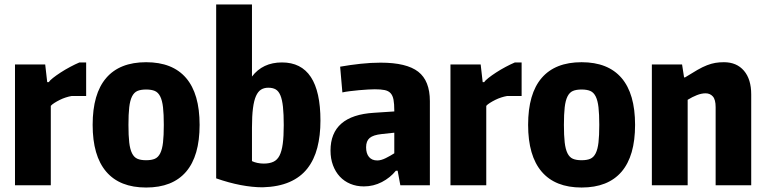

<svg xmlns="http://www.w3.org/2000/svg" viewBox="-20 -828 3422 858"><path d="M47 -540H182L191 -461H198Q202 -468 216.5 -479.5Q231 -491 251 -504Q271 -517 293.5 -529Q316 -541 335 -549H365V-399H300Q288 -397 274 -392.5Q260 -388 247 -381.5Q234 -375 223 -368Q212 -361 207 -355V0H47Z M633 10Q515 10 454.5 -61Q394 -132 394 -270Q394 -409 454.5 -479.5Q515 -550 633 -550Q751 -550 811.5 -479.5Q872 -409 872 -270Q872 -131 811.5 -60.5Q751 10 633 10ZM633 -112Q657 -112 672 -118.5Q687 -125 696 -143Q705 -161 708.5 -191.5Q712 -222 712 -270Q712 -318 708.5 -348.5Q705 -379 696 -397Q687 -415 672 -421.5Q657 -428 633 -428Q609 -428 594 -421.5Q579 -415 570 -397Q561 -379 557.5 -348.5Q554 -318 554 -270Q554 -222 557.5 -191.5Q561 -161 570 -143Q579 -125 594 -118.5Q609 -112 633 -112Z M1154 9Q1108 9 1055.5 -1Q1003 -11 946 -31V-808H1106V-486Q1154 -549 1240 -549Q1412 -549 1412 -289Q1412 -222 1398 -168Q1384 -114 1353.5 -75Q1323 -36 1273.5 -14.5Q1224 7 1154 9ZM1159 -97Q1184 -97 1201.5 -105Q1219 -113 1229 -132.5Q1239 -152 1243.5 -185Q1248 -218 1248 -269Q1248 -318 1244.5 -350.5Q1241 -383 1233 -402Q1225 -421 1212 -428.5Q1199 -436 1179 -436Q1160 -436 1146.5 -427.5Q1133 -419 1124 -399Q1115 -379 1110.5 -344.5Q1106 -310 1106 -258V-108Q1116 -103 1130 -100Q1144 -97 1159 -97Z M1606 5Q1573 5 1545.5 -6.5Q1518 -18 1498.5 -39Q1479 -60 1468 -89.5Q1457 -119 1457 -155Q1457 -312 1651 -324L1742 -330V-334Q1742 -364 1738.5 -382.5Q1735 -401 1725.5 -411.5Q1716 -422 1699 -425.5Q1682 -429 1655 -429Q1644 -429 1625 -428Q1606 -427 1584.5 -425Q1563 -423 1543 -420.5Q1523 -418 1510 -415L1500 -530Q1545 -538 1591.5 -543Q1638 -548 1681 -548Q1797 -548 1849 -507.5Q1901 -467 1901 -376V0H1769L1757 -65H1749Q1724 -34 1686.5 -14.5Q1649 5 1606 5ZM1666 -111Q1683 -111 1704 -121.5Q1725 -132 1742 -143V-235L1686 -229Q1648 -225 1632 -211.5Q1616 -198 1616 -170Q1616 -142 1629 -126.5Q1642 -111 1666 -111Z M1993 -540H2128L2137 -461H2144Q2148 -468 2162.5 -479.5Q2177 -491 2197 -504Q2217 -517 2239.5 -529Q2262 -541 2281 -549H2311V-399H2246Q2234 -397 2220 -392.5Q2206 -388 2193 -381.5Q2180 -375 2169 -368Q2158 -361 2153 -355V0H1993Z M2579 10Q2461 10 2400.5 -61Q2340 -132 2340 -270Q2340 -409 2400.5 -479.5Q2461 -550 2579 -550Q2697 -550 2757.5 -479.5Q2818 -409 2818 -270Q2818 -131 2757.5 -60.5Q2697 10 2579 10ZM2579 -112Q2603 -112 2618 -118.5Q2633 -125 2642 -143Q2651 -161 2654.5 -191.5Q2658 -222 2658 -270Q2658 -318 2654.5 -348.5Q2651 -379 2642 -397Q2633 -415 2618 -421.5Q2603 -428 2579 -428Q2555 -428 2540 -421.5Q2525 -415 2516 -397Q2507 -379 2503.5 -348.5Q2500 -318 2500 -270Q2500 -222 2503.5 -191.5Q2507 -161 2516 -143Q2525 -125 2540 -118.5Q2555 -112 2579 -112Z M2893 -540H3028L3037 -482H3041Q3073 -502 3096.5 -515.5Q3120 -529 3139.5 -536.5Q3159 -544 3176.5 -547Q3194 -550 3215 -550Q3272 -550 3304.5 -512Q3337 -474 3337 -406V0H3178V-349Q3178 -383 3165.5 -397Q3153 -411 3133 -411Q3115 -411 3094.5 -403Q3074 -395 3053 -382V0H2893Z"/></svg>

Font: Encode Sans Compressed
Style: ExtraBold
Weight: 800
Designer: Pablo Impallari, Andres Torresi
Foundry: Pablo Impallari, Andres Torresi
Version: Version 1.000; ttfautohint (v1.00) -l 8 -r 50 -G 200 -x 14 -